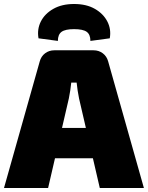

<svg xmlns="http://www.w3.org/2000/svg" viewBox="-29 -942 741 962"><path d="M440 -690Q466 -690 486 -675Q506 -660 513 -634L692 0H471L367 -449Q363 -468 360 -488.5Q357 -509 355 -528H328Q326 -509 323 -488.5Q320 -468 316 -449L212 0H-9L170 -634Q177 -660 197 -675Q217 -690 243 -690ZM525 -301V-149H158V-301ZM261 -737 164 -750Q156 -795 175.5 -834Q195 -873 238 -897.5Q281 -922 342 -922Q404 -922 446.5 -897.5Q489 -873 509 -834Q529 -795 521 -750L424 -737Q424 -769 405.5 -782.5Q387 -796 342 -796Q298 -796 279.5 -782.5Q261 -769 261 -737Z"/></svg>

Font: Exo 2 Black
Style: Regular
Weight: 900
Designer: Natanael Gama
Foundry: Natanael Gama
Version: Version 2.010